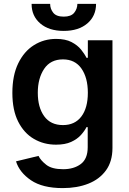

<svg xmlns="http://www.w3.org/2000/svg" viewBox="-20 -753 665 989"><path d="M303.3 215.9Q199.2 215.9 139.7 175.6Q80.3 135.3 62.5 78.1L178.3 50.1Q190 73.9 218.8 96.2Q247.5 118.6 305.4 118.6Q360.4 118.6 396.1 92Q431.8 65.3 431.8 5.3V-98H425.4Q415.5 -78.1 396.5 -57.2Q377.5 -36.2 346.4 -22Q315.3 -7.8 268.5 -7.8Q205.6 -7.8 154.7 -37.5Q103.7 -67.1 73.7 -126.4Q43.7 -185.7 43.7 -274.5Q43.7 -364.3 73.7 -426.3Q103.7 -488.3 154.8 -520.4Q206 -552.6 268.8 -552.6Q317.1 -552.6 348.2 -536.4Q379.3 -520.2 397.5 -497.7Q415.8 -475.1 425.4 -455.3H432.5V-545.5H559.3V8.9Q559.3 78.5 525.9 124.5Q492.5 170.5 434.8 193.2Q377.1 215.9 303.3 215.9ZM304.3 -108.7Q365.8 -108.7 399.1 -152.9Q432.5 -197.1 432.5 -275.2Q432.5 -352.6 399.5 -399.9Q366.5 -447.1 304.3 -447.1Q240.1 -447.1 207.4 -398.3Q174.7 -349.4 174.7 -275.2Q174.7 -199.9 207.7 -154.3Q240.8 -108.7 304.3 -108.7ZM308.2 -593.8Q232.2 -593.8 187.5 -632.1Q142.8 -670.5 142.8 -731.9V-733H238.3Q238.3 -707.4 254.3 -687.3Q270.2 -667.3 308.2 -667.3Q345.9 -667.3 362 -687.1Q378.2 -707 378.6 -733H474.8Q474.8 -670.8 429.9 -632.3Q384.9 -593.8 308.2 -593.8Z"/></svg>

Font: Linik Sans SemiBold
Style: Regular
Weight: 600
Designer: Rasmus Andersson (font), Cristiano Sobral (main changes)
Foundry: rsms
Version: Version 3.018;June 1, 2022;FontCreator 14.0.0.2814 64-bit; t